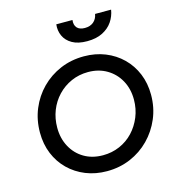

<svg xmlns="http://www.w3.org/2000/svg" viewBox="-141 -1128 1165 1262"><g transform="rotate(-15 441.0 -497.5)"><path d="M432 12Q354 12 288 -14.5Q222 -41 173 -89Q124 -137 97 -202.5Q70 -268 70 -347Q70 -433 101 -507.5Q132 -582 187.5 -638Q243 -694 317 -725.5Q391 -757 478 -757Q556 -757 622 -730.5Q688 -704 737 -656Q786 -608 813 -542.5Q840 -477 840 -399Q840 -313 808.5 -238.5Q777 -164 721.5 -107.5Q666 -51 592 -19.5Q518 12 432 12ZM433 -96Q494 -96 547 -119Q600 -142 639 -183.5Q678 -225 700.5 -280Q723 -335 723 -398Q723 -470 692 -527Q661 -584 605.5 -617Q550 -650 478 -650Q416 -650 363 -626.5Q310 -603 270.5 -561.5Q231 -520 209.5 -465.5Q188 -411 188 -348Q188 -276 219 -218.5Q250 -161 305 -128.5Q360 -96 433 -96ZM527 -847Q464 -847 425 -869.5Q386 -892 369.5 -928.5Q353 -965 358 -1007H468Q464 -973 481 -954Q498 -935 534 -935Q570 -935 593 -954Q616 -973 622 -1007H731Q724 -963 699.5 -927Q675 -891 632 -869Q589 -847 527 -847Z"/></g></svg>

Font: Plus Jakarta Sans SemiBold
Style: Italic
Weight: 600
Italic angle: -8°
Designer: Gumpita Rahayu
Foundry: Tokotype
Version: Version 2.071; ttfautohint (v1.8.4.7-5d5b);gftools[0.9.29]